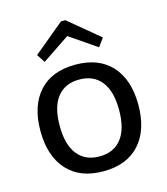

<svg xmlns="http://www.w3.org/2000/svg" viewBox="-112 -829 803 924"><g transform="rotate(-15 290.0 -367.0)"><path d="M46 -258C46 -174.7 67.2 -109.5 109.5 -62.5C151.8 -15.5 212 8 290 8C368 8 428.2 -15.5 470.5 -62.5C512.8 -109.5 534 -174.7 534 -258C534 -341.3 512.8 -406.3 470.5 -453C428.2 -499.7 368 -523 290 -523C212 -523 151.8 -499.7 109.5 -453C67.2 -406.3 46 -341.3 46 -258ZM142 -258C142 -320.7 154.8 -368.2 180.5 -400.5C206.2 -432.8 242.7 -449 290 -449C337.3 -449 373.8 -432.8 399.5 -400.5C425.2 -368.2 438 -320.7 438 -258C438 -195.3 425.2 -147.7 399.5 -115C373.8 -82.3 337.3 -66 290 -66C242.7 -66 206.2 -82.3 180.5 -115C154.8 -147.7 142 -195.3 142 -258ZM278 -742 125 -615 152 -574 289 -666 423 -574 453 -615 300 -742Z"/></g></svg>

Font: Telex Regular
Style: Regular
Weight: 400
Designer: Andres Torresi
Foundry: Andres Torresi
Version: Version 1.001